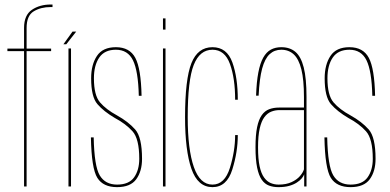

<svg xmlns="http://www.w3.org/2000/svg" viewBox="-20 -806 1684 830"><path d="M84 0H95V-585H201V-596H95V-685Q95 -738.5 125.8 -757Q156.5 -775.5 199 -775.5H207V-786.5H199.5Q151.5 -786.5 117.8 -763.5Q84 -740.5 84 -685.5V-596H12V-585H84Z M276 0H287V-596.5H276ZM254 -614.5H266.5L309.5 -669.5H293.5Z M486 3Q544 3 569 -31.2Q594 -65.5 594 -119.5Q594 -213 564.2 -246.5Q534.5 -280 486 -307Q439 -332.5 412.5 -363.2Q386 -394 386 -467.5Q386 -523.5 409 -557.2Q432 -591 481 -591Q532.5 -591 555 -545Q577.5 -499 580 -392H592Q589.5 -509.5 565 -555.8Q540.5 -602 481 -602Q424 -602 399 -564.2Q374 -526.5 374 -467.5Q374 -387.5 401 -356Q428 -324.5 476.5 -296Q523.5 -271 552.8 -238.5Q582 -206 582 -119.5Q582 -71 559.8 -39.5Q537.5 -8 486 -8Q435 -8 411.2 -47.8Q387.5 -87.5 385 -212H373Q375.5 -77.5 400.8 -37.2Q426 3 486 3Z M684.5 0H695.5V-596.5H684.5ZM684.5 -726.5V-678H695.5V-726.5Z M898.5 3Q960.5 3 984.2 -73Q1008 -149 1008 -222H996.5Q996.5 -153.5 974 -80.8Q951.5 -8 898.5 -8Q844.5 -8 818 -84Q791.5 -160 791.5 -299Q791.5 -459.5 817.5 -525.2Q843.5 -591 898.5 -591Q952 -591 974.2 -529Q996.5 -467 996.5 -375H1008Q1008 -470.5 984.5 -536.2Q961 -602 898.5 -602Q835 -602 807.5 -533Q780 -464 780 -299Q780 -155.5 807.5 -76.2Q835 3 898.5 3Z M1183.5 3Q1210.5 3 1230 -2.5Q1249.5 -8 1263 -16.8Q1276.5 -25.5 1284.2 -34.8Q1292 -44 1295 -52.5V0H1305V-386.5Q1305 -467.5 1293 -514.5Q1281 -561.5 1257 -581.8Q1233 -602 1196 -602Q1170.5 -602 1151 -591.5Q1131.5 -581 1118 -557Q1104.5 -533 1096.8 -492.8Q1089 -452.5 1087 -392.5H1098Q1101.5 -466 1113.2 -509.5Q1125 -553 1145.8 -572Q1166.5 -591 1196 -591Q1228 -591 1249.8 -571Q1271.5 -551 1282.8 -506Q1294 -461 1294 -386V-341H1186Q1163 -341 1144 -334Q1125 -327 1111.8 -308.5Q1098.5 -290 1091.5 -256.5Q1084.5 -223 1084.5 -169.5Q1084.5 -115.5 1091.5 -81.5Q1098.5 -47.5 1111.5 -29Q1124.5 -10.5 1142.8 -3.8Q1161 3 1183.5 3ZM1184.5 -8Q1166 -8 1150 -14.8Q1134 -21.5 1121.5 -38.8Q1109 -56 1102.2 -87.5Q1095.5 -119 1095.5 -169.5Q1095.5 -219 1102.8 -250.8Q1110 -282.5 1122.8 -299.5Q1135.5 -316.5 1152.2 -323.2Q1169 -330 1188 -330H1294V-74Q1290 -60.5 1276.8 -45Q1263.5 -29.5 1240.5 -18.8Q1217.5 -8 1184.5 -8Z M1495.5 3Q1553.5 3 1578.5 -31.2Q1603.5 -65.5 1603.5 -119.5Q1603.5 -213 1573.8 -246.5Q1544 -280 1495.5 -307Q1448.5 -332.5 1422 -363.2Q1395.5 -394 1395.5 -467.5Q1395.5 -523.5 1418.5 -557.2Q1441.5 -591 1490.5 -591Q1542 -591 1564.5 -545Q1587 -499 1589.5 -392H1601.5Q1599 -509.5 1574.5 -555.8Q1550 -602 1490.5 -602Q1433.5 -602 1408.5 -564.2Q1383.5 -526.5 1383.5 -467.5Q1383.5 -387.5 1410.5 -356Q1437.5 -324.5 1486 -296Q1533 -271 1562.2 -238.5Q1591.5 -206 1591.5 -119.5Q1591.5 -71 1569.2 -39.5Q1547 -8 1495.5 -8Q1444.5 -8 1420.8 -47.8Q1397 -87.5 1394.5 -212H1382.5Q1385 -77.5 1410.2 -37.2Q1435.5 3 1495.5 3Z"/></svg>

Font: Anybody Thin Condensed
Style: Regular
Weight: 100
Width: 3
Version: Version 1.113;gftools[0.9.25]